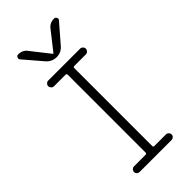

<svg xmlns="http://www.w3.org/2000/svg" viewBox="-293 -1020 1085 1085"><g transform="rotate(-45 250.0 -477.5)"><path d="M185.5 -819.3 91.8 -928.7Q85.9 -935.5 90.3 -945.3Q94.7 -955.1 104.5 -955.1Q140.6 -955.1 159.2 -928.7L246.1 -818.4Q247.1 -817.4 248 -817.4L250 -818.4L336.9 -928.7Q356.4 -955.1 391.6 -955.1Q401.4 -955.1 406.2 -945.3Q411.1 -935.5 404.3 -928.7L309.6 -819.3Q285.2 -790 248 -790Q210.9 -790 185.5 -819.3ZM283.2 -684.6Q274.4 -684.6 274.4 -675.8V-53.7Q274.4 -44.9 283.2 -44.9H376Q384.8 -44.9 391.6 -38.1Q398.4 -31.2 398.4 -22Q398.4 -12.7 391.6 -6.3Q384.8 0 376 0H120.1Q111.3 0 104.5 -6.3Q97.7 -12.7 97.7 -22Q97.7 -31.2 104.5 -38.1Q111.3 -44.9 120.1 -44.9H212.9Q221.7 -44.9 221.7 -53.7V-675.8Q221.7 -684.6 212.9 -684.6H120.1Q111.3 -684.6 104.5 -691.9Q97.7 -699.2 97.7 -708Q97.7 -716.8 104.5 -723.6Q111.3 -730.5 120.1 -730.5H376Q384.8 -730.5 391.6 -723.6Q398.4 -716.8 398.4 -708Q398.4 -699.2 391.6 -691.9Q384.8 -684.6 376 -684.6Z"/></g></svg>

Font: Rounded Mgen+ 1m light
Style: Regular
Weight: 200
Designer: [Source Han Sans]
Ryoko NISHIZUKA  (kana & ideographs); Paul D. Hunt (Latin, Greek & Cyrillic); Wenlong ZHANG  (bopomofo
Version: Version 1.059.20150602